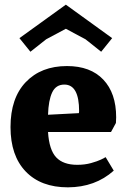

<svg xmlns="http://www.w3.org/2000/svg" viewBox="-20 -785 538 820"><path d="M185.1 -221.2Q189.9 -145 220 -113Q250 -81.1 310.1 -81.1Q342.3 -81.1 369.1 -88.6Q396 -96.2 411.4 -103.5Q426.8 -110.8 431.2 -113.8L465.8 -56.2Q386.7 14.6 270 15.1Q154.8 15.1 89.8 -52.5Q24.9 -120.1 24.9 -242.2Q24.9 -366.2 90.3 -434.6Q155.8 -502.9 266.1 -502.9Q366.2 -502.9 421.1 -445.1Q476.1 -387.2 476.1 -284.2L475.1 -259.8L454.1 -221.2ZM317.9 -310.1Q317.9 -423.8 254.9 -423.8Q218.8 -423.8 202.9 -390.4Q187 -356.9 185.1 -294.9L316.9 -301.8ZM412.1 -564 345.2 -617.2 261.2 -662.1 177.2 -617.2 109.9 -564 63 -622.1 261.2 -765.1 459 -622.1Z"/></svg>

Font: Sura
Style: Bold
Weight: 700
Designer: Carolina Giovagnoli
Foundry: Huerta Tipografica
Version: Version 1.002;PS 001.002;hotconv 1.0.70;makeotf.lib2.5.58329